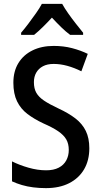

<svg xmlns="http://www.w3.org/2000/svg" viewBox="-20 -961 520 991"><path d="M441 -196Q441 -133 414 -87Q387 -41 337 -15.5Q287 10 217 10Q183 10 151.5 6Q120 2 93 -6Q66 -14 42 -25V-128Q80 -109 127 -95.5Q174 -82 218 -82Q257 -82 283 -95.5Q309 -109 322 -133Q335 -157 335 -187Q335 -219 322 -241.5Q309 -264 280.5 -283.5Q252 -303 204 -324Q157 -346 122 -372.5Q87 -399 68 -438Q49 -477 49 -534Q49 -593 75 -635.5Q101 -678 148 -701Q195 -724 257 -724Q308 -724 352 -712.5Q396 -701 433 -683L400 -593Q364 -611 328 -621Q292 -631 257 -631Q224 -631 201.5 -619Q179 -607 167 -586Q155 -565 155 -537Q155 -504 167.5 -482Q180 -460 207.5 -441.5Q235 -423 282 -401Q334 -377 369.5 -349.5Q405 -322 423 -285Q441 -248 441 -196ZM301 -941Q313 -919 332 -892Q351 -865 371.5 -839Q392 -813 409 -792V-781H342Q319 -798 295.5 -821Q272 -844 248 -870Q224 -844 200.5 -821Q177 -798 156 -781H89V-792Q107 -813 127 -839.5Q147 -866 166 -893Q185 -920 196 -941Z"/></svg>

Font: Noto Sans Display SemiCondensed Medium
Style: Regular
Weight: 500
Width: 4
Designer: Monotype Design Team
Foundry: Monotype Imaging Inc.
Version: Version 2.003